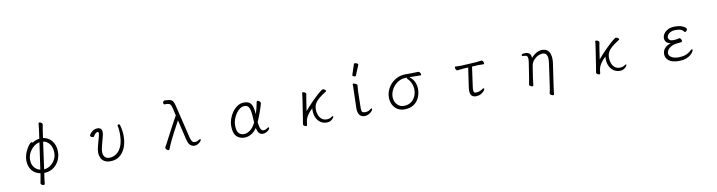

<svg xmlns="http://www.w3.org/2000/svg" viewBox="-28 -1674 10349 2770"><g transform="rotate(-10 5147.0 -288.5)"><path d="M479 69Q476 90 472.5 120Q469 150 466 174Q465 186 448 186Q435 186 421 177Q407 168 407 154Q407 152 407.5 150.5Q408 149 408 148Q413 123 419 92.5Q425 62 428 41L432 11Q354 -3 308.5 -60.5Q263 -118 263 -207Q263 -252 277.5 -295.5Q292 -339 312.5 -374.5Q333 -410 352.5 -431Q372 -452 382 -452Q393 -452 398 -442Q415 -455 442 -466.5Q469 -478 502 -482L520 -610Q522 -627 525 -654Q528 -681 530 -704Q532 -713 543 -713Q556 -713 571 -703Q586 -693 586 -677V-673Q582 -654 578 -629.5Q574 -605 571 -585L556 -482Q607 -476 647.5 -446Q688 -416 711.5 -365Q735 -314 735 -245Q735 -198 718 -151.5Q701 -105 669 -67.5Q637 -30 591 -7Q545 16 487 16ZM494 -35Q542 -38 584.5 -66.5Q627 -95 653.5 -142Q680 -189 680 -245Q680 -321 644 -371.5Q608 -422 549 -432ZM495 -431Q446 -422 405.5 -387Q365 -352 341.5 -304Q318 -256 318 -208Q318 -138 351.5 -95.5Q385 -53 439 -40Z M1459 16Q1401 16 1366.5 -6.5Q1332 -29 1317.5 -63.5Q1303 -98 1303 -134Q1303 -170 1313 -213.5Q1323 -257 1335.5 -299.5Q1348 -342 1356 -373Q1362 -397 1362 -411Q1362 -432 1348 -432Q1334 -432 1317 -418.5Q1300 -405 1286 -379Q1282 -371 1269 -371Q1257 -371 1244 -379Q1231 -387 1231 -400Q1231 -407 1246 -427.5Q1261 -448 1288.5 -466Q1316 -484 1354 -484Q1419 -484 1419 -416Q1419 -392 1412 -365Q1403 -328 1391 -286Q1379 -244 1370 -205Q1361 -166 1361 -135Q1361 -92 1383.5 -64Q1406 -36 1453 -36Q1505 -36 1552.5 -67.5Q1600 -99 1630 -168Q1660 -237 1660 -351Q1660 -380 1657.5 -408Q1655 -436 1648 -464Q1648 -466 1647.5 -467Q1647 -468 1647 -469Q1647 -477 1652.5 -482.5Q1658 -488 1665 -488Q1680 -488 1684 -471Q1697 -426 1702.5 -384.5Q1708 -343 1708 -306Q1708 -242 1692 -184Q1676 -126 1645 -81Q1614 -36 1567.5 -10Q1521 16 1459 16Z M2518 -396Q2466 -300 2433 -237Q2400 -174 2380.5 -133.5Q2361 -93 2349 -64.5Q2337 -36 2326 -8Q2322 4 2310 4Q2297 4 2283 -10.5Q2269 -25 2269 -38Q2269 -42 2271 -46Q2282 -64 2293.5 -85.5Q2305 -107 2318 -132Q2350 -193 2382 -254.5Q2414 -316 2444.5 -372Q2475 -428 2500 -472L2473 -586Q2465 -620 2454.5 -634.5Q2444 -649 2424 -653Q2404 -657 2369 -657Q2359 -657 2355 -663.5Q2351 -670 2351 -678Q2351 -689 2358 -700.5Q2365 -712 2377 -712Q2435 -712 2462.5 -702Q2490 -692 2502 -670Q2514 -648 2523 -611L2641 -122Q2651 -82 2665.5 -63.5Q2680 -45 2706 -45Q2736 -45 2758 -61Q2767 -68 2774 -70.5Q2781 -73 2785 -73Q2794 -73 2794 -64Q2794 -54 2779.5 -37.5Q2765 -21 2741.5 -7.5Q2718 6 2691 6Q2655 6 2628 -19Q2601 -44 2587 -105Z M3605 -93Q3570 -41 3522.5 -12.5Q3475 16 3421 16Q3349 16 3304.5 -30.5Q3260 -77 3260 -184Q3260 -231 3277.5 -283Q3295 -335 3327 -380.5Q3359 -426 3403 -455Q3447 -484 3499 -484Q3548 -484 3577 -465.5Q3606 -447 3620.5 -404.5Q3635 -362 3640 -289Q3653 -330 3664 -373Q3675 -416 3682 -458Q3685 -474 3698 -474Q3711 -474 3725.5 -461Q3740 -448 3740 -434Q3740 -433 3739.5 -432Q3739 -431 3739 -429Q3723 -370 3697.5 -299.5Q3672 -229 3646 -171Q3652 -114 3662 -86Q3672 -58 3684.5 -49Q3697 -40 3709 -40Q3722 -40 3735 -43.5Q3748 -47 3760 -57Q3776 -70 3786 -70Q3795 -70 3795 -60Q3795 -48 3780 -32Q3765 -16 3742 -4Q3719 8 3694 8Q3660 8 3638.5 -13.5Q3617 -35 3605 -93ZM3595 -174Q3594 -188 3593 -204Q3592 -220 3591 -237Q3587 -336 3568.5 -384.5Q3550 -433 3499 -433Q3463 -433 3430.5 -410Q3398 -387 3372.5 -349.5Q3347 -312 3332 -268Q3317 -224 3317 -182Q3317 -100 3346 -67.5Q3375 -35 3421 -35Q3465 -35 3511 -67Q3557 -99 3595 -174Z M4284 -27 4299 -115 4338 -369Q4341 -389 4345 -421.5Q4349 -454 4351 -475Q4352 -482 4363 -482Q4376 -482 4392 -473Q4408 -464 4408 -452V-449Q4405 -435 4400 -407Q4395 -379 4392 -360L4369 -205Q4390 -231 4422 -266Q4454 -301 4491.5 -339Q4529 -377 4567.5 -411.5Q4606 -446 4640 -470Q4643 -472 4646 -473Q4649 -474 4653 -474Q4667 -474 4681.5 -463.5Q4696 -453 4696 -443Q4696 -438 4691 -435Q4628 -395 4586.5 -361Q4545 -327 4524.5 -290Q4504 -253 4504 -202Q4504 -161 4518.5 -123Q4533 -85 4562.5 -61Q4592 -37 4635 -37Q4652 -37 4670.5 -41.5Q4689 -46 4701 -55Q4718 -68 4728 -68Q4735 -68 4735 -61Q4735 -54 4722.5 -37Q4710 -20 4686.5 -6Q4663 8 4630 8Q4577 8 4537.5 -19Q4498 -46 4476.5 -92.5Q4455 -139 4455 -198Q4455 -206 4455.5 -215Q4456 -224 4457 -232Q4441 -218 4418 -192Q4395 -166 4376 -135.5Q4357 -105 4351 -75Q4348 -61 4345 -40.5Q4342 -20 4340 -1Q4338 7 4328 7Q4316 7 4300 -2.5Q4284 -12 4284 -24Z M5108 -599Q5159 -755 5159 -756Q5161 -764 5176 -764Q5191 -764 5205.5 -755.5Q5220 -747 5220 -737Q5220 -735 5220 -734L5157 -583Q5155 -577 5144 -577Q5133 -577 5120.5 -584Q5108 -591 5108 -594.5Q5108 -598 5108 -599ZM5091 -475Q5092 -479 5100.5 -479Q5109 -479 5123 -474Q5154 -463 5156 -448L5157 -445Q5150 -356 5150 -356Q5145 -120 5145 -113Q5145 -99 5147 -82Q5149 -55 5167 -49Q5183 -43 5199 -43Q5245 -43 5275 -69Q5290 -81 5298 -81Q5304 -81 5305 -71Q5305 -70 5305 -70Q5305 -58 5288.5 -38.5Q5272 -19 5243.5 -4Q5215 11 5183 11Q5095 11 5084 -91Q5083 -107 5083 -118.5Q5083 -130 5090 -367Q5092 -402 5092 -447Q5092 -458 5091 -475Z M6053 -483Q6067 -483 6077.5 -467Q6088 -451 6088 -438Q6088 -427 6077 -427Q6044 -428 6015 -428.5Q5986 -429 5951 -429H5913Q5939 -414 5960.5 -385.5Q5982 -357 5995 -320.5Q6008 -284 6008 -244Q6008 -171 5980.5 -112Q5953 -53 5899 -18.5Q5845 16 5765 16Q5706 16 5662.5 -11.5Q5619 -39 5595.5 -86.5Q5572 -134 5572 -193Q5572 -244 5592.5 -295Q5613 -346 5652 -387.5Q5691 -429 5745 -454.5Q5799 -480 5865 -480H5947Q6001 -480 6052 -483ZM5861 -429Q5811 -429 5768 -408Q5725 -387 5693 -352.5Q5661 -318 5643.5 -276Q5626 -234 5626 -193Q5626 -147 5644.5 -111.5Q5663 -76 5694 -55.5Q5725 -35 5764 -35Q5824 -35 5866.5 -63Q5909 -91 5931.5 -137.5Q5954 -184 5954 -238Q5954 -288 5936 -331Q5918 -374 5886 -405Q5877 -414 5877 -422Q5877 -425 5879 -429Z M6774 -420 6700 -416Q6682 -415 6655 -411Q6628 -407 6617 -406H6616Q6603 -406 6594 -421.5Q6585 -437 6585 -450Q6585 -465 6596 -465Q6605 -465 6628 -464Q6651 -463 6673 -463Q6681 -463 6687.5 -463.5Q6694 -464 6699 -464L6895 -475Q6917 -477 6941.5 -480.5Q6966 -484 6978 -485H6980Q6992 -485 7001 -470Q7010 -455 7010 -441Q7010 -427 6999 -427Q6991 -427 6972.5 -427.5Q6954 -428 6934 -428Q6924 -428 6914 -428Q6904 -428 6896 -427L6831 -423L6791 -136Q6789 -122 6788 -110.5Q6787 -99 6787 -89Q6787 -64 6795.5 -54Q6804 -44 6823 -44Q6841 -44 6868.5 -51.5Q6896 -59 6915 -74Q6932 -86 6940 -86Q6949 -86 6949 -75Q6949 -63 6931 -43Q6913 -23 6883 -7Q6853 9 6815 9Q6729 9 6729 -88Q6729 -101 6730.5 -114.5Q6732 -128 6734 -144Z M7867 152Q7871 135 7875.5 112.5Q7880 90 7884 65L7932 -274Q7934 -290 7935.5 -305Q7937 -320 7937 -334Q7937 -378 7920.5 -404.5Q7904 -431 7863 -431Q7832 -431 7795.5 -413Q7759 -395 7730.5 -361Q7702 -327 7694 -279L7667 -104Q7666 -95 7663.5 -74Q7661 -53 7658.5 -31.5Q7656 -10 7654 1Q7652 9 7642 9Q7629 9 7612.5 -0.5Q7596 -10 7596 -23V-26Q7600 -44 7605 -71Q7610 -98 7612 -112L7646 -330Q7648 -347 7650 -361.5Q7652 -376 7652 -388Q7652 -418 7640 -431.5Q7628 -445 7597 -445H7583Q7575 -445 7570 -450Q7565 -455 7565 -462Q7565 -473 7579.5 -477Q7594 -481 7620 -481Q7659 -481 7681.5 -461.5Q7704 -442 7705 -395Q7739 -436 7781.5 -460Q7824 -484 7867 -484Q7915 -484 7942.5 -462Q7970 -440 7981.5 -404.5Q7993 -369 7993 -328Q7993 -314 7992 -299Q7991 -284 7989 -270L7939 73L7926 179Q7924 187 7913 187Q7900 187 7883.5 177.5Q7867 168 7867 155Z M8578 -27 8593 -115 8632 -369Q8635 -389 8639 -421.5Q8643 -454 8645 -475Q8646 -482 8657 -482Q8670 -482 8686 -473Q8702 -464 8702 -452V-449Q8699 -435 8694 -407Q8689 -379 8686 -360L8663 -205Q8684 -231 8716 -266Q8748 -301 8785.5 -339Q8823 -377 8861.5 -411.5Q8900 -446 8934 -470Q8937 -472 8940 -473Q8943 -474 8947 -474Q8961 -474 8975.5 -463.5Q8990 -453 8990 -443Q8990 -438 8985 -435Q8922 -395 8880.5 -361Q8839 -327 8818.5 -290Q8798 -253 8798 -202Q8798 -161 8812.5 -123Q8827 -85 8856.5 -61Q8886 -37 8929 -37Q8946 -37 8964.5 -41.5Q8983 -46 8995 -55Q9012 -68 9022 -68Q9029 -68 9029 -61Q9029 -54 9016.5 -37Q9004 -20 8980.5 -6Q8957 8 8924 8Q8871 8 8831.5 -19Q8792 -46 8770.5 -92.5Q8749 -139 8749 -198Q8749 -206 8749.5 -215Q8750 -224 8751 -232Q8735 -218 8712 -192Q8689 -166 8670 -135.5Q8651 -105 8645 -75Q8642 -61 8639 -40.5Q8636 -20 8634 -1Q8632 7 8622 7Q8610 7 8594 -2.5Q8578 -12 8578 -24Z M9713 -259Q9670 -264 9649 -287.5Q9628 -311 9628 -347Q9628 -379 9649 -410.5Q9670 -442 9711 -463Q9752 -484 9810 -484Q9872 -484 9908.5 -471Q9945 -458 9961.5 -443Q9978 -428 9978 -420Q9978 -403 9965 -391.5Q9952 -380 9947 -380Q9941 -380 9936.5 -385Q9932 -390 9927 -396Q9903 -422 9870.5 -427.5Q9838 -433 9808 -433Q9769 -433 9741.5 -419Q9714 -405 9699.5 -385Q9685 -365 9685 -347Q9685 -343 9688.5 -330Q9692 -317 9708 -305.5Q9724 -294 9761 -294Q9780 -294 9803 -297.5Q9826 -301 9843 -306Q9844 -306 9845 -306.5Q9846 -307 9847 -307Q9859 -307 9868.5 -291.5Q9878 -276 9878 -262Q9878 -247 9866 -246Q9835 -243 9800 -238.5Q9765 -234 9748 -228Q9698 -210 9673 -180.5Q9648 -151 9648 -119Q9648 -85 9687 -61Q9726 -37 9790 -37Q9848 -37 9893 -53Q9938 -69 9976 -106Q9990 -118 9997 -118Q10007 -118 10007 -106Q10007 -98 9995 -78.5Q9983 -59 9957 -37Q9931 -15 9889 0.5Q9847 16 9788 16Q9688 16 9639.5 -21.5Q9591 -59 9591 -119Q9591 -215 9713 -259Z"/></g></svg>

Font: Moon Stars Kai T Light
Style: Regular
Weight: 300
Designer: GuiWonder
Version: Version 1.101